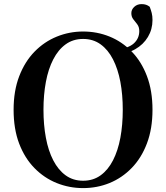

<svg xmlns="http://www.w3.org/2000/svg" viewBox="-20 -916 825 954"><path d="M196 -370.5Q196 -295.6 208 -231.5Q219.9 -167.3 244.6 -119.4Q269.3 -71.5 306.2 -44.8Q343.1 -18 392.9 -18Q442.9 -18 479.9 -44.8Q516.9 -71.5 541.5 -119.4Q566.1 -167.3 578.1 -231.5Q590 -295.6 590 -370.5Q590 -445.3 578.1 -509.2Q566.1 -573 541.5 -621Q516.9 -669 479.9 -695.7Q442.9 -722.5 392.9 -722.5Q343.1 -722.5 306.2 -695.7Q269.3 -669 244.6 -621Q219.9 -573 208 -509.2Q196 -445.3 196 -370.5ZM392.9 -759.4Q462.5 -759.4 524.4 -734.3Q586.3 -709.2 634.4 -659.8Q682.6 -610.4 710.1 -537.9Q737.7 -465.3 737.7 -370.5Q737.7 -276.2 710.1 -203.5Q682.6 -130.9 634.4 -81.4Q586.3 -31.9 524.4 -6.6Q462.5 18.6 392.9 18.6Q324.2 18.6 261.8 -6.5Q199.5 -31.6 151.1 -81Q102.7 -130.4 75.1 -202.8Q47.6 -275.2 47.6 -370.5Q47.6 -464.8 75.5 -537.3Q103.4 -609.9 151.6 -659.3Q199.7 -708.6 262 -734Q324.2 -759.4 392.9 -759.4ZM557.9 -645.6 554.9 -669.6Q616.7 -675.1 644.3 -699.8Q672 -724.5 672 -761.4Q672 -782.1 662 -795.1Q651.9 -808.1 642.3 -820.3Q632.6 -832.5 632.6 -850.8Q632.6 -868.4 647.1 -882Q661.6 -895.6 683.4 -895.6Q695.9 -895.6 705.6 -892.4Q715.2 -889.2 723.9 -882.3Q729.9 -866.6 733.8 -851.7Q737.7 -836.8 737.7 -816.5Q737.7 -770.3 715 -732.4Q692.3 -694.4 651.8 -671.4Q611.4 -648.5 557.9 -645.6Z"/></svg>

Font: Noto Serif TC
Style: Regular
Weight: 200
Designer: Ryoko NISHIZUKA 西塚涼子 (kana & ideographs); Frank Grießhammer (Latin, Greek & Cyrillic); Wenlong ZHANG 张文龙 (bopomofo); San
Foundry: Adobe
Version: Version 2.001;hotconv 1.1.0;makeotfexe 2.6.0